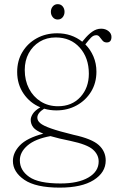

<svg xmlns="http://www.w3.org/2000/svg" viewBox="-20 -626 554 900"><path d="M325 6Q410.5 24.5 443 54Q475.5 83.5 475.5 126.5Q475.5 182.5 419.2 218Q363 253.5 260 253.5Q147.5 253.5 94 216.8Q40.5 180 40.5 128.5Q40.5 89.5 73.2 55.2Q106 21 183 0.5Q148 -13.5 136 -29Q124 -44.5 124 -64.5Q124 -77 133.8 -92.5Q143.5 -108 169 -123Q120.5 -143 90.5 -187Q60.5 -231 60.5 -288.5Q60.5 -341.5 85 -382.2Q109.5 -423 152 -446.5Q194.5 -470 248 -470Q315.5 -470 365.5 -430.5L374 -440.5Q393 -464 412.8 -477.8Q432.5 -491.5 454 -491.5Q474.5 -491.5 488.5 -480.2Q502.5 -469 502.5 -453Q502.5 -427 480.5 -427Q468 -427 460.8 -435.5Q453.5 -444 447.2 -452.5Q441 -461 431.5 -461Q417.5 -461 406.2 -449.2Q395 -437.5 380 -418Q404 -394 418 -361.2Q432 -328.5 432 -290Q432 -237 406.8 -196Q381.5 -155 339 -131.8Q296.5 -108.5 244 -108.5Q214.5 -108.5 187 -116.5Q155 -96.5 155 -74.5Q155 -60.5 168.5 -48.8Q182 -37 218.8 -24Q255.5 -11 325 6ZM241 -450.5Q198.5 -450.5 165.8 -430.5Q133 -410.5 114.5 -376.2Q96 -342 96 -298Q96 -249 116 -210.5Q136 -172 171.2 -150Q206.5 -128 252 -128Q317 -128 356.8 -171.2Q396.5 -214.5 396.5 -280.5Q396.5 -355 353.8 -402.8Q311 -450.5 241 -450.5ZM73 125.5Q73 172.5 117 203.2Q161 234 263.5 234Q346.5 234 394.5 206Q442.5 178 442.5 131Q442.5 99 415.5 75Q388.5 51 310.5 34.5Q253 23 216.5 12Q145 25 109 56Q73 87 73 125.5ZM250.5 -534.5Q236.5 -534.5 227.5 -545.2Q218.5 -556 218.5 -570.5Q218.5 -585.5 227.5 -596Q236.5 -606.5 250.5 -606.5Q265 -606.5 273.8 -596Q282.5 -585.5 282.5 -570.5Q282.5 -556 273.8 -545.2Q265 -534.5 250.5 -534.5Z"/></svg>

Font: Fraunces 9pt S000 Thin
Style: Regular
Weight: 100
Version: Version 1.000; ttfautohint (v1.8.3)